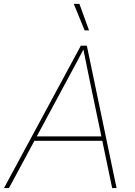

<svg xmlns="http://www.w3.org/2000/svg" viewBox="-37 -961 689 981"><path d="M-16.6 0 376 -727.5H406.7L558.6 0H536.1L418.5 -563.5Q410.6 -602.5 402.6 -641.6Q394.5 -680.7 386.7 -719.7H395.5Q374.5 -680.7 354 -641.6Q333.5 -602.5 312 -563.5L8.8 0ZM130.4 -241.7 134.3 -264.2H495.6L491.7 -241.7ZM395.5 -805.7 339.8 -941.4H368.7L418 -805.7Z"/></svg>

Font: Inter 17pt Thin
Style: Italic
Weight: 250
Italic angle: -9.3988°
Version: Version 4.001;git-66647c0bb